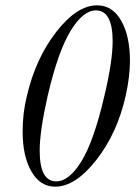

<svg xmlns="http://www.w3.org/2000/svg" viewBox="-20 -688 518 721"><path d="M187 13Q131 13 98 -44Q65 -101 65 -194Q65 -264 81 -328Q114 -469 191.5 -568.5Q269 -668 345 -668Q402 -668 435 -610.5Q468 -553 468 -459Q468 -402 452 -328Q420 -187 341.5 -87Q263 13 187 13ZM191 -7Q240 -7 286.5 -83.5Q333 -160 372 -328Q403 -458 403 -533Q403 -649 340 -649Q292 -649 245 -572Q198 -495 159 -328Q129 -195 129 -122Q129 -7 191 -7Z"/></svg>

Font: HK Venetian
Style: Italic
Weight: 400
Italic angle: -12°
Version: Version 1.000;PS 001.000;hotconv 1.0.88;makeotf.lib2.5.64775